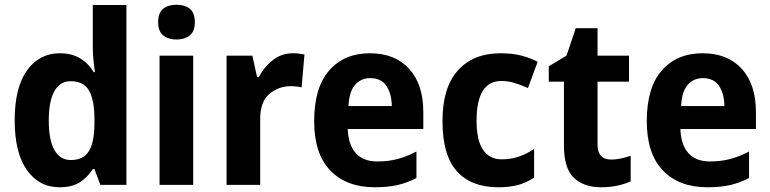

<svg xmlns="http://www.w3.org/2000/svg" viewBox="-20 -781 3252 811"><path d="M232 10Q145 10 93.5 -63Q42 -136 42 -273Q42 -411 94 -483.5Q146 -556 233 -556Q283 -556 318.5 -534.5Q354 -513 376 -476H381Q378 -498 375 -525.5Q372 -553 372 -580V-760H514V0H404L379 -67H372Q350 -32 317 -11Q284 10 232 10ZM279 -105Q332 -105 355 -142Q378 -179 379 -256V-277Q379 -357 356.5 -397.5Q334 -438 278 -438Q233 -438 209.5 -395.5Q186 -353 186 -272Q186 -189 210 -147Q234 -105 279 -105Z M726 -761Q760 -761 781.5 -744Q803 -727 803 -687Q803 -648 781 -631Q759 -614 726 -614Q692 -614 670 -631Q648 -648 648 -687Q648 -727 669.5 -744Q691 -761 726 -761ZM796 -546V0H654V-546Z M1217 -556Q1242 -556 1266 -551L1254 -412Q1246 -414 1233.5 -415.5Q1221 -417 1209 -417Q1156 -417 1117.5 -384Q1079 -351 1079 -278V0H937V-546H1046L1066 -455H1073Q1094 -496 1131 -526Q1168 -556 1217 -556Z M1543 -556Q1648 -556 1708 -490.5Q1768 -425 1768 -308V-236H1449Q1451 -170 1482.5 -134.5Q1514 -99 1574 -99Q1619 -99 1658 -109Q1697 -119 1739 -141V-29Q1701 -9 1659.5 0.5Q1618 10 1563 10Q1443 10 1375 -61Q1307 -132 1307 -269Q1307 -411 1370.5 -483.5Q1434 -556 1543 -556ZM1544 -451Q1505 -451 1480 -423Q1455 -395 1452 -333H1635Q1634 -386 1612 -418.5Q1590 -451 1544 -451Z M2085 10Q1970 10 1909.5 -58Q1849 -126 1849 -270Q1849 -411 1914 -483.5Q1979 -556 2094 -556Q2145 -556 2183 -546Q2221 -536 2251 -520L2210 -409Q2179 -423 2152 -431Q2125 -439 2098 -439Q1993 -439 1993 -271Q1993 -188 2020.5 -148Q2048 -108 2099 -108Q2138 -108 2171.5 -119.5Q2205 -131 2236 -152V-31Q2205 -10 2169.5 0Q2134 10 2085 10Z M2562 -107Q2582 -107 2602.5 -111.5Q2623 -116 2644 -123V-15Q2620 -4 2588.5 3Q2557 10 2519 10Q2447 10 2404.5 -29.5Q2362 -69 2362 -168V-436H2298V-501L2373 -546L2412 -662H2504V-546H2637V-436H2504V-170Q2504 -107 2562 -107Z M2948 -556Q3053 -556 3113 -490.5Q3173 -425 3173 -308V-236H2854Q2856 -170 2887.5 -134.5Q2919 -99 2979 -99Q3024 -99 3063 -109Q3102 -119 3144 -141V-29Q3106 -9 3064.5 0.5Q3023 10 2968 10Q2848 10 2780 -61Q2712 -132 2712 -269Q2712 -411 2775.5 -483.5Q2839 -556 2948 -556ZM2949 -451Q2910 -451 2885 -423Q2860 -395 2857 -333H3040Q3039 -386 3017 -418.5Q2995 -451 2949 -451Z"/></svg>

Font: Noto Sans Arabic SemCond
Style: Bold
Weight: 700
Width: 4
Designer: Monotype Design Team, Nadine Chahine, Nizar Qandah and Khaled Hosny
Foundry: Monotype Imaging Inc.
Version: Version 2.012; ttfautohint (v1.8.4.7-5d5b)